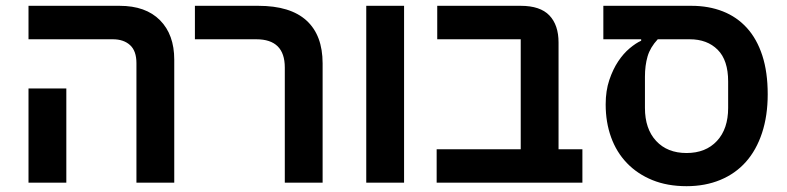

<svg xmlns="http://www.w3.org/2000/svg" viewBox="-20 -628 2705 660"><path d="M449 -411Q449 -453 427 -473Q405 -493 368 -493H78V-608H391Q481 -608 530 -558.5Q579 -509 579 -423V0H449ZM78 -324H208V0H78Z M959 -396Q959 -493 861 -493H650V-608H868Q978 -608 1033.5 -557.5Q1089 -507 1089 -410V0H959Z M1239 -608H1369V0H1239Z M1481 -115H1770V-493H1483V-608H1770Q1837 -608 1868.5 -575Q1900 -542 1900 -482V-115H1982V0H1481Z M2054 -608H2357Q2416 -608 2464.5 -589Q2513 -570 2547.5 -532Q2582 -494 2600.5 -437Q2619 -380 2619 -304Q2619 -230 2599.5 -171Q2580 -112 2544 -71.5Q2508 -31 2456 -9.5Q2404 12 2340 12Q2274 12 2222.5 -9Q2171 -30 2135 -67.5Q2099 -105 2080.5 -156.5Q2062 -208 2062 -269Q2062 -316 2074.5 -353Q2087 -390 2105 -417Q2123 -444 2144.5 -462Q2166 -480 2184 -488V-493H2054ZM2340 -102Q2406 -102 2444.5 -143.5Q2483 -185 2483 -257V-348Q2483 -421 2447 -457Q2411 -493 2351 -493H2241Q2215 -465 2206 -434Q2197 -403 2197 -364V-257Q2197 -185 2235.5 -143.5Q2274 -102 2340 -102Z"/></svg>

Font: IBM Plex Sans Hebrew SmBld
Style: Regular
Weight: 600
Designer: Mike Abbink, Paul van der Laan, Pieter van Rosmalen, Yanek Iontef
Foundry: Bold Monday
Version: Version 1.3